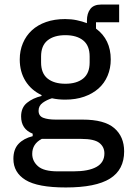

<svg xmlns="http://www.w3.org/2000/svg" viewBox="-20 -614 573 846"><path d="M527 53Q527 134 464.5 173Q402 212 270 212Q146 212 92.5 179Q39 146 39 86Q39 44 61.5 20Q84 -4 124 -14V-25Q73 -45 73 -101Q73 -140 99 -161Q125 -182 163 -191V-195Q117 -217 92 -257.5Q67 -298 67 -352Q67 -391 81 -424Q95 -457 120.5 -480.5Q146 -504 183 -517Q220 -530 267 -530Q294 -530 318 -525Q342 -520 363 -512V-523Q363 -555 378 -574.5Q393 -594 426 -594H505V-516H403V-488Q468 -440 468 -352Q468 -313 454 -280Q440 -247 414 -224Q388 -201 351 -188Q314 -175 267 -175Q252 -175 237 -176.5Q222 -178 209 -181Q186 -174 168 -161Q150 -148 150 -126Q150 -103 170.5 -95Q191 -87 226 -87H344Q440 -87 483.5 -49.5Q527 -12 527 53ZM440 62Q440 33 417.5 15.5Q395 -2 338 -2H164Q122 20 122 64Q122 96 147.5 118.5Q173 141 234 141H304Q370 141 405 121.5Q440 102 440 62ZM268 -245Q318 -245 346.5 -268Q375 -291 375 -339V-365Q375 -413 346.5 -436Q318 -459 268 -459Q218 -459 189.5 -436Q161 -413 161 -365V-339Q161 -291 189.5 -268Q218 -245 268 -245Z"/></svg>

Font: IBM Plex Sans Devanagari Text
Style: Regular
Weight: 450
Designer: Mike Abbink, Paul van der Laan, Pieter van Rosmalen, Erin McLaughlin
Foundry: Bold Monday
Version: Version 1.1